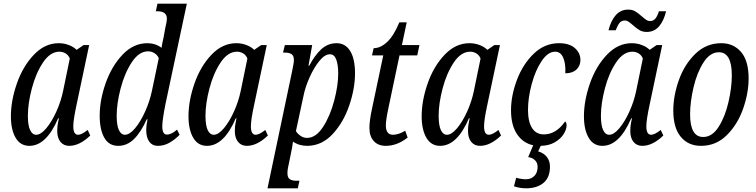

<svg xmlns="http://www.w3.org/2000/svg" viewBox="-20 -780 4094 1040"><path d="M39 -150Q39 -235 71.5 -328Q104 -421 163.5 -483.5Q223 -546 298 -546Q327 -546 353 -536Q379 -526 395 -510L433 -536H463L395 -214Q377 -131 377 -96Q377 -50 403 -50Q422 -50 455 -76L469 -46Q411 10 355 10Q325 10 307.5 -11.5Q290 -33 290 -70Q290 -95 294 -114Q298 -133 299 -139H295Q231 10 139 10Q90 10 64.5 -34Q39 -78 39 -150ZM322 -288 358 -463Q351 -481 335.5 -490.5Q320 -500 302 -500Q252 -500 213 -441.5Q174 -383 152.5 -301Q131 -219 131 -153Q131 -101 143 -75.5Q155 -50 176 -50Q201 -50 230.5 -85Q260 -120 285 -175Q310 -230 322 -288Z M520 -153Q520 -238 552.5 -330Q585 -422 644 -484Q703 -546 778 -546Q822 -546 855 -521Q858 -544 866 -577L875 -627Q884 -665 884 -678Q884 -719 833 -719H824L833 -760H992L876 -215Q859 -128 859 -96Q859 -51 884 -51Q909 -51 939 -78L953 -50Q929 -25 899 -7.5Q869 10 835 10Q805 10 788.5 -12.5Q772 -35 772 -77Q772 -98 779 -134H775Q743 -63 705.5 -26.5Q668 10 620 10Q570 10 545 -34Q520 -78 520 -153ZM803 -288 840 -465Q832 -483 816 -492.5Q800 -502 782 -502Q733 -502 694 -443Q655 -384 633.5 -301.5Q612 -219 612 -153Q612 -101 624 -75.5Q636 -50 656 -50Q682 -50 711.5 -85Q741 -120 766 -175.5Q791 -231 803 -288Z M1001 -150Q1001 -235 1033.5 -328Q1066 -421 1125.5 -483.5Q1185 -546 1260 -546Q1289 -546 1315 -536Q1341 -526 1357 -510L1395 -536H1425L1357 -214Q1339 -131 1339 -96Q1339 -50 1365 -50Q1384 -50 1417 -76L1431 -46Q1373 10 1317 10Q1287 10 1269.5 -11.5Q1252 -33 1252 -70Q1252 -95 1256 -114Q1260 -133 1261 -139H1257Q1193 10 1101 10Q1052 10 1026.5 -34Q1001 -78 1001 -150ZM1284 -288 1320 -463Q1313 -481 1297.5 -490.5Q1282 -500 1264 -500Q1214 -500 1175 -441.5Q1136 -383 1114.5 -301Q1093 -219 1093 -153Q1093 -101 1105 -75.5Q1117 -50 1138 -50Q1163 -50 1192.5 -85Q1222 -120 1247 -175Q1272 -230 1284 -288Z M1562 -393Q1572 -439 1572 -455Q1572 -478 1559.5 -486.5Q1547 -495 1523 -495H1513L1523 -536H1671L1651 -424H1655Q1685 -481 1720.5 -513.5Q1756 -546 1803 -546Q1851 -546 1877 -503.5Q1903 -461 1903 -383Q1903 -301 1872 -209.5Q1841 -118 1782.5 -54.5Q1724 9 1645 10Q1599 10 1567 -13Q1566 -9 1564.5 4.5Q1563 18 1559 35L1547 95Q1537 135 1537 158Q1537 182 1549.5 190.5Q1562 199 1585 199H1602L1593 240H1429ZM1812 -383Q1812 -428 1801.5 -457Q1791 -486 1767 -486Q1739 -486 1709.5 -449.5Q1680 -413 1656.5 -360Q1633 -307 1624 -261L1583 -70Q1591 -56 1607.5 -44.5Q1624 -33 1643 -33Q1691 -33 1729.5 -92Q1768 -151 1790 -234Q1812 -317 1812 -383Z M1981 -87Q1981 -126 1995 -191L2056 -480H1995L2004 -519Q2041 -519 2077 -552.5Q2113 -586 2143 -659H2183L2157 -536H2252L2240 -480H2144L2084 -195Q2070 -130 2070 -101Q2070 -50 2109 -50Q2125 -50 2143 -56.5Q2161 -63 2175 -72L2188 -35Q2131 10 2070 10Q2028 10 2004.5 -16Q1981 -42 1981 -87Z M2264 -150Q2264 -235 2296.5 -328Q2329 -421 2388.5 -483.5Q2448 -546 2523 -546Q2552 -546 2578 -536Q2604 -526 2620 -510L2658 -536H2688L2620 -214Q2602 -131 2602 -96Q2602 -50 2628 -50Q2647 -50 2680 -76L2694 -46Q2636 10 2580 10Q2550 10 2532.5 -11.5Q2515 -33 2515 -70Q2515 -95 2519 -114Q2523 -133 2524 -139H2520Q2456 10 2364 10Q2315 10 2289.5 -34Q2264 -78 2264 -150ZM2547 -288 2583 -463Q2576 -481 2560.5 -490.5Q2545 -500 2527 -500Q2477 -500 2438 -441.5Q2399 -383 2377.5 -301Q2356 -219 2356 -153Q2356 -101 2368 -75.5Q2380 -50 2401 -50Q2426 -50 2455.5 -85Q2485 -120 2510 -175Q2535 -230 2547 -288Z M3042 -383Q3045 -434 3031 -467Q3017 -500 2987 -500Q2948 -500 2914 -449.5Q2880 -399 2860 -324.5Q2840 -250 2840 -185Q2840 -121 2862 -86.5Q2884 -52 2926 -52Q2992 -52 3041 -122Q3049 -117 3049 -101Q3049 -79 3033 -53.5Q3017 -28 2985.5 -9.5Q2954 9 2909 10L2895 40Q2924 48 2941.5 69.5Q2959 91 2959 122Q2959 182 2923.5 211Q2888 240 2830 240Q2795 240 2764 229L2776 183Q2805 191 2829 191Q2856 191 2874 173.5Q2892 156 2892 123Q2892 102 2878 88Q2864 74 2841 71L2868 7Q2813 -5 2780.5 -53.5Q2748 -102 2748 -183Q2748 -262 2780 -347Q2812 -432 2871 -489Q2930 -546 3008 -546Q3064 -546 3094 -519.5Q3124 -493 3124 -455Q3124 -424 3102.5 -403.5Q3081 -383 3042 -383Z M3143 -150Q3143 -235 3175.5 -328Q3208 -421 3267.5 -483.5Q3327 -546 3402 -546Q3431 -546 3457 -536Q3483 -526 3499 -510L3537 -536H3567L3499 -214Q3481 -131 3481 -96Q3481 -50 3507 -50Q3526 -50 3559 -76L3573 -46Q3515 10 3459 10Q3429 10 3411.5 -11.5Q3394 -33 3394 -70Q3394 -95 3398 -114Q3402 -133 3403 -139H3399Q3335 10 3243 10Q3194 10 3168.5 -34Q3143 -78 3143 -150ZM3426 -288 3462 -463Q3455 -481 3439.5 -490.5Q3424 -500 3406 -500Q3356 -500 3317 -441.5Q3278 -383 3256.5 -301Q3235 -219 3235 -153Q3235 -101 3247 -75.5Q3259 -50 3280 -50Q3305 -50 3334.5 -85Q3364 -120 3389 -175Q3414 -230 3426 -288ZM3408 -644Q3393 -657 3384 -663Q3375 -669 3365 -669Q3346 -669 3335.5 -655.5Q3325 -642 3315 -616H3276Q3289 -668 3315.5 -698Q3342 -728 3383 -728Q3405 -728 3421 -718.5Q3437 -709 3457 -691Q3472 -678 3481 -672Q3490 -666 3501 -666Q3520 -666 3531 -680.5Q3542 -695 3549 -719H3588Q3576 -668 3550 -637.5Q3524 -607 3483 -607Q3461 -607 3444.5 -616.5Q3428 -626 3408 -644Z M3627 -181Q3627 -262 3657.5 -347Q3688 -432 3747 -489Q3806 -546 3887 -546Q3953 -546 3994 -498.5Q4035 -451 4035 -355Q4035 -277 4005.5 -192Q3976 -107 3917.5 -48.5Q3859 10 3777 10Q3708 10 3667.5 -39Q3627 -88 3627 -181ZM3944 -372Q3944 -497 3874 -497Q3826 -497 3790.5 -441.5Q3755 -386 3736.5 -306.5Q3718 -227 3718 -161Q3718 -38 3789 -38Q3838 -38 3873 -93.5Q3908 -149 3926 -227.5Q3944 -306 3944 -372Z"/></svg>

Font: Noto Serif Cond
Style: Italic
Weight: 400
Width: 3
Italic angle: -12°
Designer: Monotype Design Team
Foundry: Monotype Imaging Inc.
Version: Version 1.001